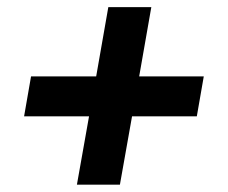

<svg xmlns="http://www.w3.org/2000/svg" viewBox="-20 -544 640 538"><path d="M229.5 -218H47.5L67 -330H249.5L283.5 -524H404L370 -330H551L531.5 -218H350L316 -26.5H195.5Z"/></svg>

Font: JuliaMono SemiBold
Style: Italic
Weight: 600
Italic angle: -9°
Monospace: yes
Designer: cormullion
Foundry: corm
Version: Version 0.056; ttfautohint (v1.8.4)